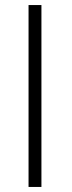

<svg xmlns="http://www.w3.org/2000/svg" viewBox="-20 -740 284 760"><path d="M93 0V-720H144V0Z"/></svg>

Font: Chivo Medium Thin
Style: Regular
Weight: 250
Version: Version 2.002